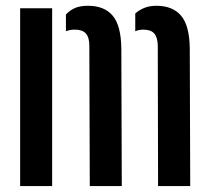

<svg xmlns="http://www.w3.org/2000/svg" viewBox="-20 -628 707 648"><path d="M48 0V-600H156V0ZM513.5 0 512.5 -473.5Q512 -502 500.5 -515Q489 -528 464 -528Q449 -528 436.5 -522.5V-582.5Q450 -594.5 467.5 -601.5Q485 -608.5 508 -608.5Q562.5 -608.5 591 -575.2Q619.5 -542 620.5 -464.5L622 0ZM283 0 281.5 -473.5Q281.5 -502 269.8 -515Q258 -528 233 -528Q225 -528 217.5 -526.8Q210 -525.5 202.5 -522.5V-579Q216 -593.5 233.2 -601Q250.5 -608.5 277 -608.5Q332 -608.5 360.2 -575.2Q388.5 -542 389.5 -464.5L391 0Z"/></svg>

Font: Big Shoulders Stencil Display Thin
Style: Bold
Weight: 700
Version: Version 2.001